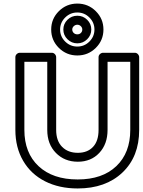

<svg xmlns="http://www.w3.org/2000/svg" viewBox="-20 -1020 798 1073"><path d="M65.9 -293.9V-700.2Q65.9 -710.9 73.7 -718Q81.5 -725.1 90.8 -725.1H269Q279.8 -725.1 286.9 -717.3Q293.9 -709.5 293.9 -700.2V-293.9Q293.9 -232.9 326.9 -199.5Q359.9 -166 415 -166Q468.8 -166 499.8 -199Q530.8 -231.9 530.8 -293.9V-700.2Q530.8 -710.9 538.8 -718Q546.9 -725.1 556.2 -725.1H732.9Q743.7 -725.1 750.7 -717.3Q757.8 -709.5 757.8 -700.2V-293.9Q757.8 -144.5 664.1 -55.7Q570.3 33.2 414.1 33.2Q310.5 33.2 231.7 -6.8Q152.8 -46.9 109.4 -121.3Q65.9 -195.8 65.9 -293.9ZM116.2 -293.9Q116.2 -165.5 195.6 -91.3Q274.9 -17.1 414.1 -17.1Q551.8 -17.1 629.9 -91.3Q708 -165.5 708 -293.9V-674.8H581.1V-293.9Q581.1 -214.8 534.9 -165.5Q488.8 -116.2 415 -116.2Q340.8 -116.2 292.5 -165.3Q244.1 -214.4 244.1 -293.9V-674.8H116.2ZM308.8 -752.4Q266.1 -794.9 266.1 -855Q266.1 -915 308.8 -957.5Q351.6 -1000 412.1 -1000Q472.7 -1000 515.4 -957.5Q558.1 -915 558.1 -855Q558.1 -794.9 515.4 -752.4Q472.7 -710 412.1 -710Q351.6 -710 308.8 -752.4ZM344.2 -922.1Q315.9 -894 315.9 -855Q315.9 -815.9 344.2 -787.8Q372.6 -759.8 412.1 -759.8Q451.7 -759.8 479.7 -787.8Q507.8 -815.9 507.8 -855Q507.8 -894 479.7 -922.1Q451.7 -950.2 412.1 -950.2Q372.6 -950.2 344.2 -922.1ZM357.2 -800.5Q334 -823.2 334 -855Q334 -886.7 356.9 -909.4Q379.9 -932.1 412.1 -932.1Q444.3 -932.1 467.3 -909.4Q490.2 -886.7 490.2 -855Q490.2 -823.2 467 -800.5Q443.8 -777.8 412.1 -777.8Q380.4 -777.8 357.2 -800.5ZM383.8 -855Q383.8 -843.8 391.8 -835.9Q399.9 -828.1 412.1 -828.1Q424.3 -828.1 432.1 -835.9Q439.9 -843.8 439.9 -855Q439.9 -865.7 431.6 -873.8Q423.3 -881.8 412.1 -881.8Q400.9 -881.8 392.3 -873.8Q383.8 -865.7 383.8 -855Z"/></svg>

Font: Trueno Bold Outline
Style: Regular
Weight: 700
Width: 6
Designer: Julieta Ulanovsky
Foundry: Julieta Ulanovsky
Version: Version 3.001b | FøM Fix